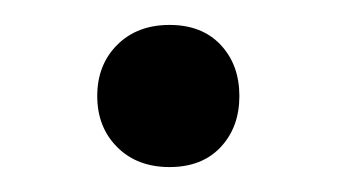

<svg xmlns="http://www.w3.org/2000/svg" viewBox="-20 -130 271 154"><path d="M116 4Q90 4 74 -12Q58 -28 58 -53Q58 -78 74 -94Q90 -110 116 -110Q142 -110 157 -94Q172 -78 172 -53Q172 -28 157 -12Q142 4 116 4Z"/></svg>

Font: Chiron GoRound TC N
Style: Regular
Weight: 350
Designer: Ryoko NISHIZUKA 西塚涼子 (kana, bopomofo & ideographs); Paul D. Hunt (Latin, Greek & Cyrillic); Sandoll Communications 산돌커뮤니
Foundry: Adobe
Version: Version 1.000;hotconv 1.1.1;makeotfexe 2.6.0